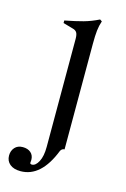

<svg xmlns="http://www.w3.org/2000/svg" viewBox="-156 -493 526 804"><g transform="rotate(15 107.0 -91.0)"><path d="M-46 208Q-46 187 -33.5 173Q-21 159 1 159Q23 159 36 170.5Q49 182 49 202L48 214Q48 220 56 220Q72 220 84.5 196.5Q97 173 97 132V-336Q97 -355 91.5 -363.5Q86 -372 73 -375L31 -387V-398Q78 -407 110.5 -416Q143 -425 175 -441L184 -435Q177 -415 174.5 -392.5Q172 -370 172 -334V123Q161 123 155 134Q106 259 17 259Q-13 259 -29.5 245Q-46 231 -46 208Z"/></g></svg>

Font: Ibarra Real Nova
Style: Regular
Weight: 400
Designer: Jose Maria Ribagorda & Octavio Pardo
Foundry: Jose Maria Ribagorda
Version: Version 1.014